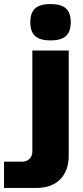

<svg xmlns="http://www.w3.org/2000/svg" viewBox="-100 -750 410 950"><path d="M10 50Q32 50 46 36Q60 22 60 0V-500H240V20Q240 95 197.5 137.5Q155 180 80 180H-80V50ZM74 -708.5Q98 -730 150 -730Q202 -730 226 -708.5Q250 -687 250 -640Q250 -593 226 -571.5Q202 -550 150 -550Q98 -550 74 -571.5Q50 -593 50 -640Q50 -687 74 -708.5Z"/></svg>

Font: Fivo Sans Modern Heavy
Style: Regular
Weight: 900
Designer: Alexander Slobzheninov
Foundry: Alexander Slobzheninov
Version: 1.0